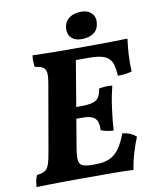

<svg xmlns="http://www.w3.org/2000/svg" viewBox="-93 -931 809 1004"><g transform="rotate(-10 311.0 -428.5)"><path d="M19.1 3Q19.6 -12.7 22.4 -27.9Q25.2 -43.1 32.3 -58.8Q60.3 -61.8 74.7 -70.8Q89.2 -79.8 97.2 -102.8Q105.2 -125.9 112.7 -171.2L173.4 -519.6Q180.4 -558.2 177.4 -578Q174.4 -597.7 159.9 -606Q145.5 -614.2 118 -617.7Q116 -632.4 115.5 -647.1Q115 -661.8 117.6 -679Q143.9 -678 174.9 -677.5Q205.9 -677 237.5 -676.5Q269.1 -676 297.6 -676Q326 -676 346.8 -676L260.5 -163.4Q253 -119.3 255.7 -97.2Q258.5 -75.2 275.7 -67.9Q292.9 -60.7 326.2 -60.7L295.7 0Q264.9 0 227.7 0Q190.5 0 152.7 0.5Q114.9 1 80.2 1.5Q45.5 2 19.1 3ZM533.4 3Q503.9 1 465.1 0.5Q426.2 0 382.9 0Q339.6 0 295.7 0L326.2 -60.7H342.6Q390 -60.7 420.1 -74.9Q450.1 -89.1 470.9 -119.2Q491.6 -149.2 509.5 -196Q532.4 -193 549.2 -186.2Q565.9 -179.3 581.7 -165.7Q567.8 -132.6 554.3 -88.4Q540.9 -44.1 533.4 3ZM467.3 -217.9Q448.1 -219.3 431.6 -222.4Q415.2 -225.4 400.4 -231.9Q401.9 -258.6 396 -276.3Q390 -294.1 372 -303.4Q353.9 -312.7 318.7 -312.7H253.8L264.5 -373.4H325.8Q378.9 -373.4 401.4 -387.8Q424 -402.2 430.4 -447.6Q447.6 -451.1 464.8 -451.9Q482.1 -452.7 500.8 -450.7Q494.3 -424.1 488.8 -396.4Q483.3 -368.7 478.3 -330.3Q473.8 -299 471.3 -271.2Q468.8 -243.4 467.3 -217.9ZM538.6 -496.5Q537.1 -535.3 528 -561.8Q519 -588.2 491.9 -601.8Q464.7 -615.3 407.5 -615.3H305.2L341.6 -676Q402.7 -676 451.2 -676.3Q499.6 -676.5 541.2 -677.3Q582.7 -678 621.7 -679Q616.1 -639.9 613.4 -593.1Q610.6 -546.3 613.6 -506.1Q580.5 -496 538.6 -496.5ZM383.8 -717.9Q348.9 -717.9 330.1 -738.3Q311.3 -758.8 315.3 -792.7Q319.8 -824.9 344.6 -842.3Q369.4 -859.6 408.6 -859.6Q443 -859.6 463.1 -838.4Q483.1 -817.2 477.6 -782.8Q473.1 -751 449.1 -734.5Q425 -717.9 383.8 -717.9Z"/></g></svg>

Font: Vollkorn
Style: Italic
Weight: 400
Italic angle: -11°
Designer: Friedrich Althausen
Foundry: Friedrich Althausen
Version: Version 5.001